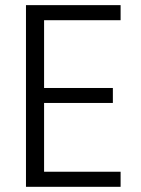

<svg xmlns="http://www.w3.org/2000/svg" viewBox="-20 -720 543 740"><path d="M80.1 0V-700.2H444.8V-642.1H149.9V-380.9H415V-323.2H149.9V-58.1H444.8V0Z"/></svg>

Font: Poppins Light
Style: Regular
Weight: 300
Designer: Ninad Kale (Devanagari), Jonny Pinhorn (Latin)
Foundry: Indian Type Foundry
Version: 4.004